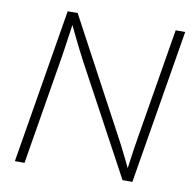

<svg xmlns="http://www.w3.org/2000/svg" viewBox="-81 -809 896 891"><g transform="rotate(10 367.0 -364.0)"><path d="M46.4 0 167 -727.5H213.9L495.1 -202.6Q507.3 -180.7 520.3 -155Q533.2 -129.4 546.9 -101.8Q560.5 -74.2 573.7 -45.9L565.4 -42.5Q569.3 -70.3 573.2 -99.1Q577.1 -127.9 581.3 -155.5Q585.4 -183.1 589.4 -206.1L675.8 -727.5H720.7L600.1 0H553.7L280.3 -506.8Q267.6 -530.8 253.9 -557.6Q240.2 -584.5 225.3 -615.2Q210.4 -646 193.4 -681.2L202.1 -685.5Q196.8 -649.4 192.1 -617.4Q187.5 -585.4 183.6 -557.9Q179.7 -530.3 175.8 -507.3L91.8 0Z"/></g></svg>

Font: Inter 24pt ExtraLight
Style: Italic
Weight: 250
Italic angle: -9.3988°
Version: Version 4.001;git-66647c0bb